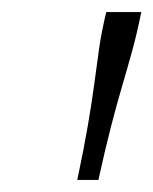

<svg xmlns="http://www.w3.org/2000/svg" viewBox="-20 -760 254 318"><path d="M214 -740H156Q148 -707 144 -678.5Q140 -650 136 -620Q132 -590 125.5 -552Q119 -514 108 -462H143Q154 -512 163.5 -549Q173 -586 182 -616.5Q191 -647 199 -676Q207 -705 214 -740Z"/></svg>

Font: Roboto Serif Thin
Style: Italic
Weight: 250
Italic angle: -10°
Version: Version 1.007